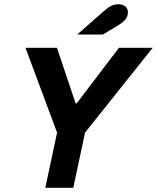

<svg xmlns="http://www.w3.org/2000/svg" viewBox="-20 -896 748 916"><path d="M196.1 0 252.3 -263.3 101.5 -668H251.7L341.1 -402.1H345.1L547.5 -668H708.5L385.7 -263.3L329.5 0ZM348.5 -731.2 472.7 -840.8Q493.7 -859.3 509.7 -867.5Q525.8 -875.7 545.2 -875.7Q566.1 -875.7 578.2 -864.9Q590.3 -854 590.3 -837.8Q590.3 -815.4 575.9 -800.4Q561.4 -785.4 539.1 -772.2L470.7 -731.2Z"/></svg>

Font: Atkinson Hyperlegible Mono ExtraLight
Style: Italic
Weight: 200
Italic angle: -12°
Monospace: yes
Designer: Elliott Scott, Megan Eiswerth, Linus Boman, Theodore Petrosky, Letters from Sweden
Foundry: Applied Design Works, Letters from Sweden
Version: Version 2.001